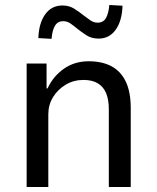

<svg xmlns="http://www.w3.org/2000/svg" viewBox="-20 -751 630 771"><path d="M87 0V-496H167V-396H171Q193 -444 236 -474.5Q279 -505 336 -505Q390 -505 427.5 -485Q465 -465 485 -423.5Q505 -382 505 -317V0H417V-312Q417 -350 406.5 -376Q396 -402 373.5 -416Q351 -430 315 -430Q276 -430 244 -411Q212 -392 193 -361Q174 -330 174 -292V0ZM187 -595 134 -598Q136 -658 161.5 -693.5Q187 -729 231 -729Q258 -729 279 -715.5Q300 -702 316 -689Q328 -680 342 -670Q356 -660 372 -660Q395 -660 405.5 -678.5Q416 -697 419 -731L472 -728Q470 -667 444.5 -631.5Q419 -596 376 -596Q347 -596 326 -610Q305 -624 290 -636Q278 -646 264 -656Q250 -666 234 -666Q212 -666 201 -648Q190 -630 187 -595Z"/></svg>

Font: Nunito Sans 7pt SemiCondensed
Style: Regular
Weight: 400
Width: 4
Designer: Vernon Adams
Foundry: Vernon Adams
Version: Version 3.101;gftools[0.9.27]